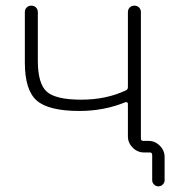

<svg xmlns="http://www.w3.org/2000/svg" viewBox="-20 -540 641 680"><path d="M262 -147Q152 -147 110 -184Q68 -221 68 -318V-497Q68 -507 74.5 -513.5Q81 -520 91 -520Q101 -520 107.5 -513.5Q114 -507 114 -497V-325Q114 -244 145.5 -215.5Q177 -187 268 -187Q356 -187 426 -220Q433 -223 433 -232V-497Q433 -507 439.5 -513.5Q446 -520 456 -520Q466 -520 472.5 -513.5Q479 -507 479 -497V-49Q479 -41 488 -41H506Q529 -41 546 -24Q563 -7 563 16V98Q563 107 556.5 113.5Q550 120 541 120Q532 120 525.5 113.5Q519 107 519 98V9Q519 0 511 0H490Q467 0 450 -17Q433 -34 433 -57V-173Q433 -176 430 -177.5Q427 -179 424 -178Q348 -147 262 -147Z"/></svg>

Font: Rounded Mplus 1c Light
Style: Regular
Weight: 300
Version: Version 1.059.20150529